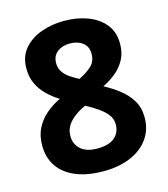

<svg xmlns="http://www.w3.org/2000/svg" viewBox="-110 -809 791 905"><g transform="rotate(-15 286.0 -356.5)"><path d="M286 -723Q348 -723 399.5 -704Q451 -685 482.5 -647Q514 -609 514 -551Q514 -508 497 -475.5Q480 -443 451.5 -419Q423 -395 386 -377Q424 -357 458.5 -330.5Q493 -304 514.5 -268.5Q536 -233 536 -185Q536 -126 504.5 -82Q473 -38 416.5 -14Q360 10 286 10Q206 10 150 -13Q94 -36 64.5 -79Q35 -122 35 -181Q35 -230 53.5 -266Q72 -302 103 -328.5Q134 -355 172 -373Q140 -393 114 -418.5Q88 -444 72.5 -476.5Q57 -509 57 -552Q57 -609 89 -647Q121 -685 173.5 -704Q226 -723 286 -723ZM175 -190Q175 -151 202.5 -126Q230 -101 284 -101Q340 -101 368 -125Q396 -149 396 -189Q396 -216 380 -236.5Q364 -257 340.5 -273.5Q317 -290 292 -304L279 -311Q248 -297 224.5 -279Q201 -261 188 -239.5Q175 -218 175 -190ZM285 -613Q248 -613 223.5 -594Q199 -575 199 -540Q199 -516 211 -497.5Q223 -479 243 -465.5Q263 -452 286 -440Q320 -456 346 -478.5Q372 -501 372 -540Q372 -575 347.5 -594Q323 -613 285 -613Z"/></g></svg>

Font: Noto Sans Thaana
Style: Regular
Weight: 400
Designer: Monotype Design Team
Foundry: Monotype Imaging Inc.
Version: Version 2.001